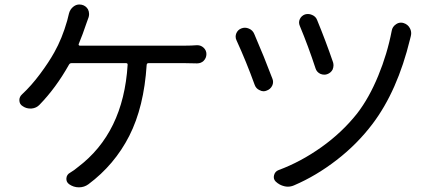

<svg xmlns="http://www.w3.org/2000/svg" viewBox="-20 -803 1898 847"><path d="M327.1 -608.4Q326.2 -606.4 327.6 -604Q329.1 -601.6 332 -601.6H796.9Q823.2 -601.6 847.7 -603.5Q848.6 -603.5 850.6 -603.5Q866.2 -603.5 877.9 -592.8Q890.6 -581.1 890.6 -564.5Q890.6 -546.9 877.9 -534.2Q866.2 -523.4 849.6 -523.4Q848.6 -523.4 847.7 -523.4Q818.4 -524.4 796.9 -524.4H634.8Q627.9 -524.4 627 -516.6Q615.2 -331.1 550.3 -203.6Q485.4 -76.2 370.1 9.8Q351.6 23.4 328.1 23.4Q304.7 23.4 285.2 9.8Q271.5 0 272.9 -16.6Q274.4 -33.2 289.1 -41Q308.6 -52.7 323.2 -65.4Q524.4 -216.8 543 -516.6Q543.9 -524.4 536.1 -524.4H294.9Q288.1 -524.4 284.2 -517.6Q226.6 -415 154.3 -340.8Q140.6 -326.2 119.1 -324.2Q116.2 -324.2 113.3 -324.2Q95.7 -324.2 81.1 -334Q65.4 -342.8 65.4 -361.3Q65.4 -376 77.1 -386.7Q118.2 -424.8 156.7 -476.6Q195.3 -528.3 219.7 -572.3Q253.9 -632.8 276.4 -711.9Q281.2 -728.5 284.2 -743.2Q289.1 -762.7 304.7 -774.4Q316.4 -783.2 330.1 -783.2Q335 -783.2 339.8 -782.2Q358.4 -778.3 368.2 -761.7Q373 -752 373 -741.2Q373 -734.4 371.1 -727.5Q367.2 -715.8 362.3 -703.1Q344.7 -650.4 327.1 -608.4Z M1302.7 -688.5Q1295.9 -704.1 1302.7 -718.8Q1309.6 -733.4 1325.2 -739.3Q1332 -741.2 1338.9 -741.2Q1347.7 -741.2 1356.4 -737.3Q1373 -730.5 1378.9 -714.8Q1417 -622.1 1449.2 -528.3Q1451.2 -521.5 1451.2 -514.6Q1451.2 -505.9 1447.3 -496.1Q1439.5 -481.4 1422.9 -475.6Q1417 -473.6 1410.2 -473.6Q1401.4 -473.6 1392.6 -477.5Q1377 -485.4 1372.1 -501Q1339.8 -599.6 1302.7 -688.5ZM1708 -667Q1710.9 -685.5 1727.5 -696.3Q1737.3 -703.1 1749 -703.1Q1754.9 -703.1 1760.7 -701.2Q1779.3 -695.3 1788.1 -678.7Q1793.9 -668 1793.9 -656.2Q1793.9 -649.4 1792 -642.6Q1791 -636.7 1789.1 -630.9Q1733.4 -401.4 1623 -255.9Q1555.7 -167 1465.3 -97.2Q1375 -27.3 1277.3 14.6Q1263.7 20.5 1250 20.5Q1242.2 20.5 1234.4 18.6Q1212.9 13.7 1196.3 -2Q1184.6 -13.7 1189 -30.3Q1193.4 -46.9 1209 -52.7Q1306.6 -88.9 1397.9 -153.8Q1489.3 -218.8 1555.7 -302.7Q1608.4 -371.1 1648.4 -468.3Q1688.5 -565.4 1708 -667ZM1023.4 -625Q1019.5 -632.8 1019.5 -641.6Q1019.5 -648.4 1022.5 -656.2Q1029.3 -671.9 1044.9 -677.7Q1052.7 -680.7 1060.5 -680.7Q1069.3 -680.7 1078.1 -676.8Q1094.7 -669.9 1101.6 -653.3Q1145.5 -551.8 1181.6 -456.1Q1184.6 -449.2 1184.6 -441.4Q1184.6 -432.6 1180.7 -424.8Q1172.9 -409.2 1156.2 -403.3Q1149.4 -400.4 1142.6 -400.4Q1133.8 -400.4 1125 -405.3Q1109.4 -412.1 1103.5 -428.7Q1066.4 -531.2 1023.4 -625Z"/></svg>

Font: Gen Jyuu Gothic P Regular
Style: Regular
Weight: 400
Designer: [Source Han Sans]
Ryoko NISHIZUKA  (kana & ideographs); Paul D. Hunt (Latin, Greek & Cyrillic); Wenlong ZHANG  (bopomofo
Version: Version 1.002.20150607